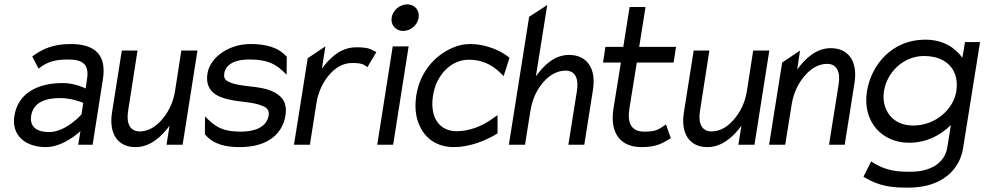

<svg xmlns="http://www.w3.org/2000/svg" viewBox="-20 -664 4517 881"><path d="M46 -132C32 -45 94 11 191 11C272 11 349 -62 349 -62L339 0H405L452 -299C470 -410 418 -462 305 -462C225 -462 175 -440 128 -405L157 -349C198 -382 235 -391 294 -391C363 -391 390 -366 379 -299L373 -258C373 -258 325 -283 268 -283C159 -283 63 -241 46 -132ZM123 -133C133 -197 193 -214 257 -214C311 -214 362 -192 362 -192L354 -139C354 -139 283 -58 205 -58C150 -58 115 -81 123 -133Z M494 -148C479 -53 518 11 602 11C668 11 720 -35 758 -87L744 0H818L886 -432H812L783 -245C774 -189 749 -144 721 -113C697 -85 662 -61 621 -61C574 -61 559 -101 568 -156L611 -432H539Z M932 -327C919 -245 977 -218 1037 -206C1081 -196 1141 -196 1179 -180C1200 -173 1217 -162 1213 -135C1204 -80 1148 -60 1087 -60C1011 -60 972 -75 921 -130L920 -48C960 0 1018 11 1080 11C1217 11 1278 -57 1290 -135C1300 -199 1268 -229 1225 -247C1171 -271 1087 -264 1035 -286C1018 -293 1005 -302 1009 -327C1017 -375 1068 -391 1123 -391C1199 -391 1244 -376 1295 -321L1296 -403C1255 -451 1191 -462 1129 -462C1028 -462 943 -399 932 -327Z M1329 0H1402L1432 -191C1441 -247 1465 -292 1493 -323C1517 -351 1552 -375 1595 -375C1640 -375 1650 -368 1666 -356L1707 -425C1681 -438 1673 -447 1615 -447C1545 -447 1495 -401 1457 -349L1473 -451L1392 -397Z M1777 -583C1772 -549 1796 -522 1830 -522C1864 -522 1896 -549 1901 -583C1906 -617 1883 -644 1849 -644C1815 -644 1782 -617 1777 -583ZM1711 0H1784L1855 -451H1782Z M2132 -390C2190 -390 2235 -368 2270 -335L2291 -315L2318 -399C2275 -434 2207 -462 2138 -462C2108 -462 2082 -456 2055 -444C1979 -411 1908 -338 1890 -226C1885 -192 1885 -160 1891 -131C1909 -48 1967 11 2063 11C2132 11 2208 -17 2263 -52V-136L2235 -116C2189 -84 2133 -62 2075 -62C2055 -62 2038 -66 2022 -74C1978 -96 1955 -149 1967 -226C1971 -249 1977 -271 1987 -291C2015 -347 2066 -390 2132 -390Z M2315 0H2389L2414 -156C2423 -212 2446 -257 2474 -288C2498 -316 2534 -340 2575 -340C2622 -340 2636 -300 2627 -245L2588 0H2661L2701 -253C2716 -348 2675 -412 2591 -412C2525 -412 2477 -366 2439 -314L2491 -641L2408 -587Z M2747 -377H2829L2794 -160C2779 -50 2829 11 2924 11C2992 11 3021 -7 3058 -30L3036 -93C3004 -72 2995 -60 2936 -60C2878 -60 2857 -98 2868 -166L2902 -377H3071L3082 -449H2913L2942 -632H2869L2840 -449H2758Z M3118 -148C3103 -53 3142 11 3226 11C3292 11 3344 -35 3382 -87L3368 0H3442L3510 -432H3436L3407 -245C3398 -189 3373 -144 3345 -113C3321 -85 3286 -61 3245 -61C3198 -61 3183 -101 3192 -156L3235 -432H3163Z M3509 0H3583L3613 -187C3622 -243 3647 -288 3675 -319C3699 -347 3734 -371 3775 -371C3822 -371 3837 -331 3828 -276L3784 0H3856L3901 -284C3916 -379 3876 -443 3792 -443C3726 -443 3676 -397 3638 -345L3651 -432L3569 -377Z M3958 -245C3936 -103 4030 -9 4150 -9C4234 -9 4297 -45 4343 -90L4327 11C4316 83 4251 124 4159 124C4098 124 4047 122 3977 77L3942 147C4016 193 4077 197 4148 197C4306 197 4384 111 4399 17L4477 -471H4408L4396 -399C4363 -444 4310 -482 4225 -482C4071 -482 3977 -364 3958 -245ZM4036 -245C4049 -330 4123 -407 4220 -407C4328 -407 4383 -338 4368 -245C4356 -167 4277 -88 4170 -88C4069 -88 4024 -167 4036 -245Z"/></svg>

Font: Charger Sport
Style: NrwObl
Weight: 400
Designer: Jasper
Foundry: Cannot Into Space Fonts
Version: Version 1.1